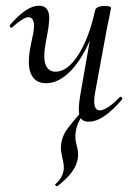

<svg xmlns="http://www.w3.org/2000/svg" viewBox="-20 -415 462 669"><path d="M140 -125Q102.6 -125 87.9 -157.6Q73.2 -190.2 87.6 -259.2L95.4 -297Q101.2 -327.6 96.3 -341.4Q91.4 -355.2 79.2 -355.2Q70 -355.2 55.3 -345.6Q40.6 -336 23 -320.2Q20 -316.2 16 -320.2Q12 -324.2 15 -328.2Q43 -360.6 67.9 -377.8Q92.8 -395 116.2 -395Q141.2 -395 148.5 -373.6Q155.8 -352.2 145 -297L141.4 -277.4Q129 -216.2 138.5 -190.7Q148 -165.2 173.6 -165.2Q214.6 -165.2 252.1 -222.8Q289.6 -280.4 311.4 -378.8L324.8 -377.8Q308.2 -300.2 278.7 -243.4Q249.2 -186.6 213.4 -155.8Q177.6 -125 140 -125ZM289 9Q263.4 9 257.1 -12.7Q250.8 -34.4 260.2 -86.6L311.4 -378.8Q315.6 -394 343.4 -394Q358.6 -394 362.7 -392.2Q366.8 -390.4 366.8 -387.6Q366.8 -384.4 361.8 -361.2Q356.8 -338 351.8 -312L310.8 -89Q301 -30.4 328.2 -30.4Q339 -30.4 357.1 -42Q375.2 -53.6 396.6 -76Q400.4 -80 404.4 -75.5Q408.4 -71 404.6 -67.8Q371 -28.8 342.9 -9.9Q314.8 9 289 9ZM179.8 234Q178 235 174.1 231.7Q170.2 228.4 173.2 226.6Q187.8 213 193.5 202.3Q199.2 191.6 201.2 181.6Q204 164.6 200.2 148.5Q196.4 132.4 193.4 114.5Q190.4 96.6 195 76.6Q200 53.8 214.7 34Q229.4 14.2 258 -19.2Q260.6 -21.6 265.3 -18.8Q270 -16 267.6 -12.8Q255.8 4.2 250.8 17.6Q245.8 31 243.8 43.6Q240.2 67.4 247.5 92.7Q254.8 118 250.8 139Q249.6 147.2 243.7 161.6Q237.8 176 222.7 194Q207.6 212 179.8 234Z"/></svg>

Font: Cormorant Garamond Light
Style: Italic
Weight: 300
Italic angle: -10°
Designer: Christian Thalmann (Catharsis Fonts)
Foundry: Catharsis Fonts
Version: Version 4.001